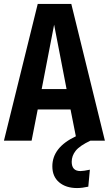

<svg xmlns="http://www.w3.org/2000/svg" viewBox="-25 -712 551 972"><path d="M338 107Q338 154 382 154Q398 154 430 147L422 233Q391 240 365 240Q309 240 274.5 211Q240 182 240 130Q240 34 359 -22L332 -158H166L135 0H-5L166 -692H336L506 0H433Q378 26 358 51.5Q338 77 338 107ZM312 -261 249 -587 186 -261Z"/></svg>

Font: Fira Sans Compressed SemiBold
Style: Regular
Weight: 600
Width: 1
Designer: bBox Type GmbH & Carrois Corporate GbR & Edenspiekermann AG
Foundry: bBox Type GmbH & Carrois Corporate GbR & Edenspiekermann AG
Version: Version 4.301